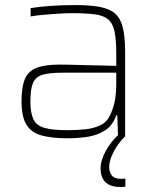

<svg xmlns="http://www.w3.org/2000/svg" viewBox="-20 -538 614 758"><path d="M249 8Q186 8 145 -3Q104 -14 84.5 -45.5Q65 -77 65 -138Q65 -194 78 -225.5Q91 -257 124 -270Q157 -283 216 -283Q228 -283 253 -282.5Q278 -282 310.5 -281Q343 -280 376.5 -279.5Q410 -279 439 -278V-324Q439 -380 432.5 -412.5Q426 -445 407.5 -461Q389 -477 354 -481.5Q319 -486 263 -486Q240 -486 209.5 -484Q179 -482 150 -479.5Q121 -477 101 -473V-506Q131 -511 177 -514.5Q223 -518 277 -518Q326 -518 360.5 -513Q395 -508 417.5 -496Q440 -484 452 -462.5Q464 -441 469 -408.5Q474 -376 474 -330V0H446L443 -83H439Q425 -42 393.5 -22.5Q362 -3 323.5 2.5Q285 8 249 8ZM248 -24Q283 -24 316.5 -27.5Q350 -31 376 -43.5Q402 -56 415 -84Q429 -114 434 -143.5Q439 -173 439 -210V-251H226Q176 -251 148.5 -243Q121 -235 110.5 -211Q100 -187 100 -138Q100 -92 112 -67Q124 -42 156 -33Q188 -24 248 -24ZM453 200Q426 200 409 190.5Q392 181 384.5 164.5Q377 148 377 128Q377 95 398 57Q419 19 452 -10L474 0Q461 12 446 33Q431 54 421 77.5Q411 101 411 122Q411 141 421.5 154.5Q432 168 458 168Q461 168 464.5 168Q468 168 475 167V199Q468 200 464 200Q460 200 453 200Z"/></svg>

Font: Saira Thin Thin
Style: Regular
Weight: 250
Version: Version 1.101